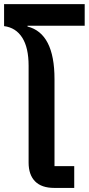

<svg xmlns="http://www.w3.org/2000/svg" viewBox="-22 -921 435 941"><path d="M244.1 0Q181.6 0 149.9 -32.2Q118.2 -64.5 118.2 -124V-599.1Q118.2 -687.5 86.9 -736.6Q55.7 -785.6 -2 -793V-900.9H393.1V-794.9H112.8V-791Q245.1 -757.8 245.1 -533.2V-106.9H341.8V0Z"/></svg>

Font: Anuphan SemiBold
Style: Bold
Weight: 600
Designer: Mike Abbink, Paul van der Laan, Pieter van Rosmalen, Mint Tantisuwanna
Foundry: Bold Monday; Cadson Demak
Version: Version 3.002;hotconv 1.0.109;makeotfexe 2.5.65596